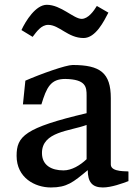

<svg xmlns="http://www.w3.org/2000/svg" viewBox="-20 -784 576 813"><path d="M50.3 -124C50.3 -31.2 127.9 9.8 195.3 9.8C263.7 9.8 289.1 -11.7 351.6 -63.5C351.6 -14.2 369.6 9.8 415.5 9.8C451.7 9.8 498 -7.3 523.9 -17.1V-57.6C523.9 -60.5 449.2 -52.7 449.2 -87.4V-368.2C449.2 -475.6 404.3 -508.8 287.6 -508.8C258.8 -508.8 151.9 -470.7 87.4 -442.4L77.1 -341.8H155.3C177.2 -414.1 194.3 -449.7 256.3 -449.7C344.2 -448.2 346.7 -415.5 346.7 -379.4V-304.7C83.5 -242.7 50.3 -206.5 50.3 -124ZM157.7 -136.2C157.7 -227.1 275.9 -228.5 346.7 -254.9V-109.9C319.3 -84 283.7 -62.5 249 -62.5C197.8 -62.5 157.7 -84 157.7 -136.2ZM334 -623C385.3 -623 420.4 -694.8 439 -730.5L390.1 -758.8C377.4 -737.8 353.5 -704.1 325.7 -704.1C292.5 -704.1 237.8 -763.7 178.2 -763.7C131.3 -763.7 88.9 -695.8 70.8 -656.7L118.2 -627.9C135.3 -650.4 154.8 -678.7 184.1 -678.7C231.4 -678.7 267.6 -623 334 -623Z"/></svg>

Font: Donegal One
Style: Regular
Weight: 400
Designer: Gary Lonergan
Foundry: Sorkin Type Co.
Version: Version 1.004